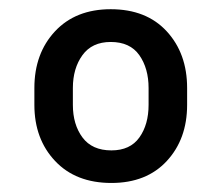

<svg xmlns="http://www.w3.org/2000/svg" viewBox="-20 -742 491 425"><path d="M56.1 -509.9V-547.2Q56.1 -623.6 101.7 -672.6Q147.4 -721.6 225.1 -721.6Q304 -721.6 349.1 -672.6Q394.2 -623.6 394.2 -547.2V-509.9Q394.2 -434.3 349.3 -385.7Q304.3 -337 226.6 -337Q147.7 -337 101.9 -385.7Q56.1 -434.3 56.1 -509.9ZM141.3 -547.2V-509.9Q141.3 -466.3 162.6 -437.7Q183.9 -409.1 226.6 -409.1Q268.1 -409.1 288.5 -437.7Q308.9 -466.3 308.9 -509.9V-547.2Q308.9 -590.6 288.4 -619.9Q267.8 -649.1 225.1 -649.1Q183.6 -649.1 162.5 -619.9Q141.3 -590.6 141.3 -547.2Z"/></svg>

Font: Interface
Style: Bold
Weight: 700
Designer: Rasmus Andersson
Foundry: rsms
Version: Version 1.8